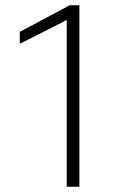

<svg xmlns="http://www.w3.org/2000/svg" viewBox="-20 -708 471 728"><path d="M233 0V-632L55 -542V-587L244 -688H281V0Z"/></svg>

Font: Saira Expanded ExtraLight
Style: Regular
Weight: 250
Width: 7
Designer: Hector Gatti with collaboration of the Omnibus-Type team
Foundry: Omnibus-Type
Version: Version 1.101